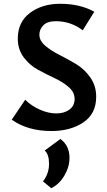

<svg xmlns="http://www.w3.org/2000/svg" viewBox="-20 -685 567 1014"><path d="M374 -162Q374 -198 343 -225Q312 -252 268 -272.5Q224 -293 180 -317Q136 -341 105 -382.5Q74 -424 74 -481Q74 -569 138.5 -617Q203 -665 297 -665Q403 -665 478 -623L417 -525Q354 -573 275 -573Q230 -573 209 -551.5Q188 -530 188 -502Q188 -470 219 -443.5Q250 -417 294 -395Q338 -373 382 -346.5Q426 -320 457 -276Q488 -232 488 -174Q488 -84 420 -38.5Q352 7 252 7Q126 7 42 -53L113 -158Q147 -125 191.5 -105.5Q236 -86 277 -86Q320 -86 347 -106.5Q374 -127 374 -162ZM251 309 207 273Q239 232 239 180Q239 130 216 110L299 49Q347 84 347 148Q347 196 320.5 241.5Q294 287 251 309Z"/></svg>

Font: EauTest
Style: Bold
Weight: 700
Designer: Christian Thalmann (Catharsis Fonts)
Version: Version 0.001;PS 000.001;hotconv 1.0.88;makeotf.lib2.5.64775